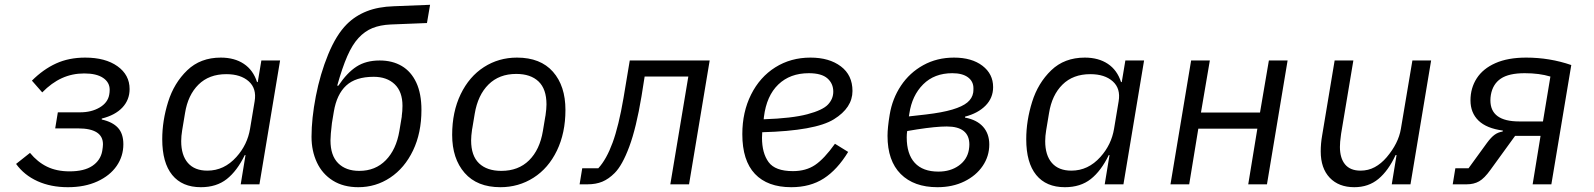

<svg xmlns="http://www.w3.org/2000/svg" viewBox="-20 -768 6640 800"><path d="M47 -85 105 -131Q136 -93 176 -73.5Q216 -54 270 -54Q331 -54 365 -77Q399 -100 406 -139Q409 -157 409 -167Q409 -200 383 -216.5Q357 -233 306 -233H210L221 -300H314Q361 -300 395 -320Q429 -340 435 -373Q437 -383 437 -394Q437 -425 409.5 -443.5Q382 -462 331 -462Q281 -462 238 -442.5Q195 -423 156 -383L113 -432Q160 -479 213.5 -503.5Q267 -528 335 -528Q419 -528 469.5 -492Q520 -456 520 -397Q520 -352 490 -320Q460 -288 404 -274V-270Q449 -260 471.5 -235.5Q494 -211 494 -167Q494 -117 466 -76.5Q438 -36 385.5 -12Q333 12 263 12Q192 12 136.5 -13Q81 -38 47 -85Z M983 0 1003 -122H1000Q968 -56 925 -22Q882 12 817 12Q739 12 697.5 -39Q656 -90 656 -188Q656 -265 680.5 -343.5Q705 -422 760 -475Q815 -528 900 -528Q957 -528 996 -502Q1035 -476 1051 -426H1054L1069 -516H1147L1061 0ZM965 -114Q1011 -165 1022 -232L1041 -346Q1050 -399 1016.5 -429Q983 -459 923 -459Q851 -459 807 -415.5Q763 -372 751 -297L739 -225Q735 -201 735 -180Q735 -121 763 -89Q791 -57 844 -57Q914 -57 965 -114Z M1278 -198Q1278 -274 1296 -367Q1314 -460 1347.5 -541.5Q1381 -623 1425 -667Q1460 -702 1508 -721Q1556 -740 1621 -742L1772 -748L1759 -672L1608 -666Q1564 -664 1532 -651Q1500 -638 1474 -610Q1448 -582 1427 -534Q1406 -486 1385 -411H1390Q1426 -465 1465.5 -490.5Q1505 -516 1562 -516Q1615 -516 1654 -493Q1693 -470 1714.5 -424Q1736 -378 1736 -310Q1736 -214 1701 -141Q1666 -68 1606 -28Q1546 12 1473 12Q1411 12 1367 -15.5Q1323 -43 1300.5 -91Q1278 -139 1278 -198ZM1644 -222 1654 -282V-285Q1657 -305 1657 -327Q1657 -386 1624.5 -417Q1592 -448 1537 -448Q1462 -448 1422.5 -411.5Q1383 -375 1371 -303L1364 -261L1363 -255Q1357 -205 1357 -183Q1357 -120 1389 -88Q1421 -56 1477 -56Q1544 -56 1587.5 -100.5Q1631 -145 1644 -222Z M1864 -206Q1864 -302 1899.5 -375.5Q1935 -449 1996.5 -488.5Q2058 -528 2134 -528Q2232 -528 2284 -469Q2336 -410 2336 -310Q2336 -214 2300.5 -140.5Q2265 -67 2203 -27.5Q2141 12 2065 12Q1968 12 1916 -47.5Q1864 -107 1864 -206ZM2242 -222 2252 -282 2253 -287Q2257 -315 2257 -333Q2257 -397 2224 -428.5Q2191 -460 2131 -460Q2060 -460 2015.5 -416Q1971 -372 1958 -294L1948 -234L1947 -229Q1943 -201 1943 -183Q1943 -119 1976 -87.5Q2009 -56 2069 -56Q2140 -56 2184.5 -100Q2229 -144 2242 -222Z M2406 -67H2473Q2507 -104 2532.5 -173.5Q2558 -243 2578 -360L2604 -516H2937L2851 0H2773L2848 -449H2666L2653 -367Q2631 -235 2602 -157Q2573 -79 2541 -47Q2516 -22 2489.5 -11Q2463 0 2428 0H2395Z M3073 -209Q3073 -301 3109.5 -374Q3146 -447 3210.5 -487.5Q3275 -528 3357 -528Q3435 -528 3483.5 -491.5Q3532 -455 3532 -389Q3532 -319 3454.5 -271Q3377 -223 3156 -217Q3155 -207 3155 -194Q3155 -130 3182.5 -92.5Q3210 -55 3284 -55Q3338 -55 3376 -80.5Q3414 -106 3459 -169L3514 -135Q3469 -61 3412.5 -24.5Q3356 12 3277 12Q3178 12 3125.5 -43.5Q3073 -99 3073 -209ZM3163 -281 3162 -271Q3280 -275 3344 -292Q3408 -309 3430 -332.5Q3452 -356 3452 -386Q3452 -420 3427.5 -441.5Q3403 -463 3350 -463Q3272 -463 3223 -416Q3174 -369 3163 -281Z M3678 -202Q3678 -236 3687 -290Q3698 -357 3734 -411Q3770 -465 3827 -496.5Q3884 -528 3955 -528Q4029 -528 4073.5 -494Q4118 -460 4118 -405Q4118 -360 4086.5 -328Q4055 -296 4001 -282V-278Q4050 -269 4076 -240Q4102 -211 4102 -166Q4102 -117 4074.5 -76.5Q4047 -36 3998 -12Q3949 12 3886 12Q3788 12 3733 -43Q3678 -98 3678 -202ZM4017 -144Q4019 -156 4019 -166Q4019 -203 3995.5 -222Q3972 -241 3925 -241Q3880 -241 3802 -229L3760 -222Q3758 -210 3758 -196Q3758 -126 3791.5 -89.5Q3825 -53 3890 -53Q3940 -53 3975 -78Q4010 -103 4017 -144ZM3838 -291Q3906 -299 3948 -311.5Q3990 -324 4010.5 -341Q4031 -358 4035 -382Q4036 -388 4036 -400Q4036 -429 4013 -446Q3990 -463 3948 -463Q3873 -463 3826.5 -416.5Q3780 -370 3769 -295L3767 -283Z M4583 0 4603 -122H4600Q4568 -56 4525 -22Q4482 12 4417 12Q4339 12 4297.5 -39Q4256 -90 4256 -188Q4256 -265 4280.5 -343.5Q4305 -422 4360 -475Q4415 -528 4500 -528Q4557 -528 4596 -502Q4635 -476 4651 -426H4654L4669 -516H4747L4661 0ZM4565 -114Q4611 -165 4622 -232L4641 -346Q4650 -399 4616.5 -429Q4583 -459 4523 -459Q4451 -459 4407 -415.5Q4363 -372 4351 -297L4339 -225Q4335 -201 4335 -180Q4335 -121 4363 -89Q4391 -57 4444 -57Q4514 -57 4565 -114Z M4943 -516H5021L4984 -299H5230L5267 -516H5345L5259 0H5181L5219 -232H4973L4935 0H4857Z M5799 -122H5795Q5765 -57 5723.5 -22.5Q5682 12 5623 12Q5558 12 5520.5 -27.5Q5483 -67 5483 -137Q5483 -170 5489 -204L5541 -516H5619L5568 -211L5567 -203Q5563 -175 5563 -156Q5563 -109 5584.5 -83Q5606 -57 5649 -57Q5681 -57 5708 -71.5Q5735 -86 5758 -113Q5807 -171 5817 -231L5865 -516H5943L5857 0H5779Z M6044 -67H6099L6176 -173Q6193 -196 6207.5 -206.5Q6222 -217 6241 -220L6242 -224Q6174 -233 6140.5 -265.5Q6107 -298 6107 -350Q6107 -401 6133 -441.5Q6159 -482 6211 -505Q6263 -528 6339 -528Q6437 -528 6527 -497L6444 0H6366L6399 -202H6293L6190 -60Q6165 -25 6143 -12.5Q6121 0 6091 0H6033ZM6409 -262 6440 -449Q6394 -463 6333 -463Q6267 -463 6233.5 -440.5Q6200 -418 6192 -373Q6190 -361 6190 -350Q6190 -262 6310 -262Z"/></svg>

Font: iA Writer Mono V
Style: Regular
Weight: 400
Italic angle: -9.5°
Designer: Mike Abbink, Paul van der Laan, Pieter van Rosmalen
Foundry: Bold Monday
Version: Version 2.000